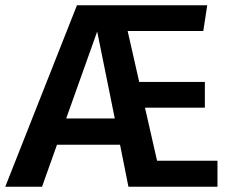

<svg xmlns="http://www.w3.org/2000/svg" viewBox="-38 -711 890 731"><path d="M790 0H451L419 -160H179L122 0H-18L255 -691H751L736 -593H448L492 -399H742V-301H514L560 -99H790ZM399 -260 332 -591 214 -260Z"/></svg>

Font: Trujillo Medium
Style: Regular
Weight: 500
Designer: Fira Sans original fonts by bBox Type GmbH, Carrois Corporate GbR, & Edenspiekermann AG / Changes by Cristiano Sobral
Foundry: Fira Sans original fonts by bBox Type GmbH, Carrois Corporate GbR, & Edenspiekermann AG / Changes by Cristiano Sobral
Version: Version 4.301;October 17, 2021;FontCreator 14.0.0.2814 64-bi